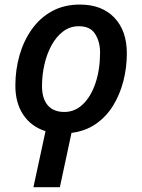

<svg xmlns="http://www.w3.org/2000/svg" viewBox="-20 -569 613 830"><path d="M124.5 240.2 176.8 -2Q115.2 -21.5 80.8 -72.5Q46.4 -123.5 46.4 -199.2Q46.4 -266.6 64.2 -329.3Q82 -392.1 117.2 -441.9Q152.3 -491.7 204.6 -520.5Q256.8 -549.3 325.7 -549.3Q419.9 -549.3 474.1 -492.9Q528.3 -436.5 528.3 -337.9Q528.3 -276.9 513.4 -218.8Q498.5 -160.6 469 -112.5Q439.5 -64.5 394.3 -33.2Q349.1 -2 289.1 5.4L238.8 240.2ZM258.3 -85Q304.2 -85 338.9 -118.7Q373.5 -152.3 393.1 -210.7Q412.6 -269 412.6 -342.8Q412.6 -387.2 391.8 -421.4Q371.1 -455.6 320.8 -455.6Q282.7 -455.6 253.2 -433.3Q223.6 -411.1 203.1 -373.8Q182.6 -336.4 172.1 -290.5Q161.6 -244.6 161.6 -197.3Q161.6 -143.1 186.3 -114Q210.9 -85 258.3 -85Z"/></svg>

Font: Open Sans SemiBold
Style: Italic
Weight: 600
Italic angle: -12°
Designer: Monotype Design Team
Foundry: Monotype Imaging Inc.
Version: Version 3.003; ttfautohint (v1.8.4)